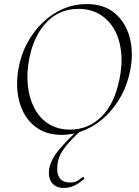

<svg xmlns="http://www.w3.org/2000/svg" viewBox="-20 -656 690 951"><path d="M285 12Q204 12 150.5 -32Q97 -76 76.5 -150Q56 -224 71 -313Q83 -384 115 -443Q147 -502 192.5 -545.5Q238 -589 293.5 -612.5Q349 -636 409 -636Q494 -636 547.5 -591.5Q601 -547 621.5 -473.5Q642 -400 626 -313Q613 -241 580.5 -181.5Q548 -122 501.5 -78.5Q455 -35 399.5 -11.5Q344 12 285 12ZM327 -14Q416 -14 481 -76.5Q546 -139 571 -260Q587 -335 580 -399Q573 -463 545.5 -511Q518 -559 473 -585.5Q428 -612 368 -612Q274 -612 210.5 -545.5Q147 -479 125 -366Q111 -295 118 -231.5Q125 -168 151 -119Q177 -70 221.5 -42Q266 -14 327 -14ZM297 275Q256 275 236.5 248.5Q217 222 224 179Q232 133 274.5 83Q317 33 370 -14L379 -7Q336 31 304.5 70Q273 109 266 150Q258 196 273 222Q288 248 328 248Q350 248 363.5 239.5Q377 231 390 221Q392 219 395.5 223.5Q399 228 397 230Q370 254 345.5 264.5Q321 275 297 275Z"/></svg>

Font: Cormorant Garamond Light Light
Style: Italic
Weight: 300
Italic angle: -10°
Version: Version 4.001